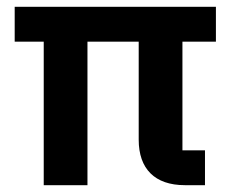

<svg xmlns="http://www.w3.org/2000/svg" viewBox="-20 -542 685 562"><path d="M514 -420H612V-522H23V-420H108V0H236V-420H386V-133C386 -48 433 0 521 0H580V-102H514Z"/></svg>

Font: IBM Plex Thai Looped SemiBold
Style: Regular
Weight: 600
Designer: Mike Abbink, Paul van der Laan, Pieter van Rosmalen, Ben Mitchell, Mark Frömberg
Foundry: Bold Monday
Version: Version 1.0